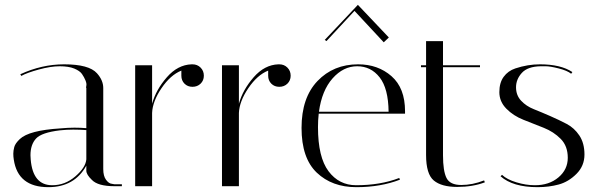

<svg xmlns="http://www.w3.org/2000/svg" viewBox="-20 -770 2472 794"><path d="M453 0Q385 0 360 -26Q337 -48 337 -64V-85Q288 4 180 4Q54 4 37 -110Q35 -122 35 -134.5Q35 -147 39 -162Q43 -177 62 -195Q100 -231 229 -239Q261 -242 288 -242Q315 -242 337 -240V-406Q335 -407 337 -415.5Q339 -424 333.5 -437.5Q328 -451 319 -464Q310 -477 287 -486.5Q264 -496 227 -496Q190 -496 140.5 -482.5Q91 -469 68 -456L64 -463Q153 -504 245 -504Q348 -504 381 -467Q407 -438 407 -406V-71Q407 -42 418.5 -26.5Q430 -11 442 -10L453 -8H484V0ZM196 -4Q249 -4 291.5 -40.5Q334 -77 337 -111V-232Q310 -234 282.5 -234Q255 -234 228 -231Q152 -222 129 -197Q106 -172 106 -128Q106 -120 107 -110Q116 -4 196 -4Z M730 -457V-478Q685 -460 648 -405.5Q611 -351 609 -303V0H539V-500H609V-341Q625 -399 670 -450.5Q715 -502 772 -504H776Q796 -504 809.5 -490.5Q823 -477 823 -457Q823 -437 809.5 -424Q796 -411 776 -411Q756 -411 743 -424Q730 -437 730 -457Z M1089 -457V-478Q1044 -460 1007 -405.5Q970 -351 968 -303V0H898V-500H968V-341Q984 -399 1029 -450.5Q1074 -502 1131 -504H1135Q1155 -504 1168.5 -490.5Q1182 -477 1182 -457Q1182 -437 1168.5 -424Q1155 -411 1135 -411Q1115 -411 1102 -424Q1089 -437 1089 -457Z M1295 -244Q1295 -120 1338.5 -62Q1382 -4 1453 -4Q1553 -4 1631 -34L1634 -27Q1554 4 1453.5 4Q1353 4 1290 -56Q1227 -116 1227 -241Q1227 -366 1293 -435Q1359 -504 1461 -504Q1543 -504 1599 -455Q1655 -406 1655 -310Q1655 -305 1655 -300H1298Q1295 -273 1295 -244ZM1299 -308H1587Q1586 -404 1550 -450Q1514 -496 1457 -496Q1400 -496 1355.5 -446Q1311 -396 1299 -308ZM1588 -615 1567 -595 1446 -725 1330 -600 1323 -605 1460 -750Z M1721 -492V-500H1742V-600H1812V-500H1965V-492H1812V-128Q1812 -63 1826.5 -34Q1841 -5 1887.5 -5Q1934 -5 1982 -24L1985 -16Q1935 3 1870.5 3Q1806 3 1774 -23.5Q1742 -50 1742 -129V-492Z M2342 -465Q2326 -478 2290.5 -487Q2255 -496 2237 -496Q2219 -496 2216 -496Q2162 -495 2138 -468.5Q2114 -442 2114 -409Q2114 -376 2135 -353.5Q2156 -331 2187.5 -318.5Q2219 -306 2255.5 -290Q2292 -274 2323.5 -257.5Q2355 -241 2376 -209.5Q2397 -178 2397 -131Q2397 -84 2364 -51Q2331 -18 2290.5 -7Q2250 4 2203 4Q2101 4 2050 -41L2056 -47Q2076 -28 2115.5 -16Q2155 -4 2192 -4Q2251 -4 2289.5 -36.5Q2328 -69 2328 -117.5Q2328 -166 2299 -195.5Q2270 -225 2228.5 -241.5Q2187 -258 2145 -274.5Q2103 -291 2074 -320.5Q2045 -350 2045 -389Q2045 -428 2063 -452.5Q2081 -477 2111 -487Q2162 -504 2213 -504Q2299 -504 2347 -472Z"/></svg>

Font: Italiana
Style: Regular
Weight: 400
Designer: Santiago Orozco
Foundry: Santiago Orozco
Version: Version 001.001